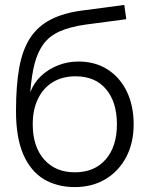

<svg xmlns="http://www.w3.org/2000/svg" viewBox="-20 -747 598 780"><path d="M284 13Q211 13 157.5 -19.5Q104 -52 74.5 -120Q45 -188 45 -296Q45 -398 58 -471Q71 -544 102 -592Q133 -640 186 -667.5Q239 -695 319 -705L485 -727L493 -669L327 -647Q264 -638 222.5 -619.5Q181 -601 157 -568.5Q133 -536 120.5 -488Q108 -440 103 -372Q117 -410 146.5 -438Q176 -466 215.5 -481.5Q255 -497 299 -497Q367 -497 417.5 -464.5Q468 -432 495.5 -374.5Q523 -317 523 -242Q523 -167 493 -109.5Q463 -52 409 -19.5Q355 13 284 13ZM284 -47Q364 -47 409.5 -99.5Q455 -152 455 -242Q455 -332 411 -384.5Q367 -437 287 -437Q234 -437 195 -413.5Q156 -390 134.5 -346Q113 -302 113 -242Q113 -152 159 -99.5Q205 -47 284 -47Z"/></svg>

Font: TikTok Sans Light
Style: Regular
Weight: 300
Version: Version 4.000